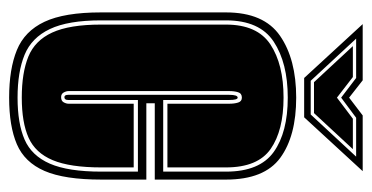

<svg xmlns="http://www.w3.org/2000/svg" viewBox="-212 -572 795 410"><g transform="rotate(90 185.0 -367.5)"><path d="M147 -620 32 -745H152L189 -716L227 -745H346L231 -620ZM63 -731 153 -634H225L315 -731H232L189 -699L147 -731ZM79 -724H145L189 -690L234 -724H299L222 -641H156ZM189 10Q128 10 87.5 -6.5Q47 -23 27 -65.5Q7 -108 7 -186V-453Q7 -534 57 -568.5Q107 -603 189 -603Q271 -603 317.5 -569Q364 -535 364 -453V-301H201V-283H364V-187Q364 -108 345.5 -65.5Q327 -23 288.5 -6.5Q250 10 189 10ZM189 -8Q244 -8 278.5 -23Q313 -38 330 -77Q347 -116 347 -187V-265H194V-116Q194 -108 188 -108Q183 -108 183 -116V-460Q183 -478 189 -478Q194 -478 194 -460V-319H347V-453Q347 -525 305 -555Q263 -585 189 -585Q115 -585 69.5 -555Q24 -525 24 -453V-186Q24 -116 42.5 -77Q61 -38 97.5 -23Q134 -8 189 -8ZM189 -17Q136 -17 101.5 -31Q67 -45 50 -82Q33 -119 33 -186V-453Q33 -520 75.5 -548Q118 -576 189 -576Q259 -576 298.5 -548.5Q338 -521 338 -453V-328H202V-460Q202 -471 199.5 -479Q197 -487 189 -487Q180 -487 177.5 -479Q175 -471 175 -460V-117Q175 -112 178 -106.5Q181 -101 188 -101Q196 -101 199 -106.5Q202 -112 202 -117V-256H338V-187Q338 -120 322.5 -83Q307 -46 274.5 -31.5Q242 -17 189 -17Z"/></g></svg>

Font: Alumni Sans Collegiate One
Style: Regular
Weight: 400
Designer: Robert E. Leuschke
Foundry: Robert E. Leuschke
Version: Version 1.100